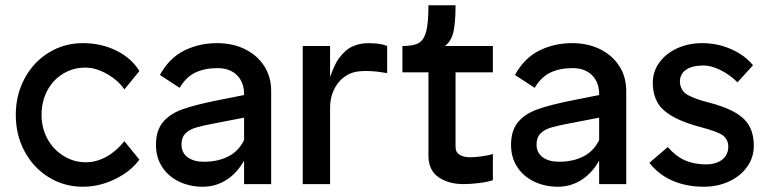

<svg xmlns="http://www.w3.org/2000/svg" viewBox="-20 -700 2928 730"><path d="M40 -263Q40 -339 73.5 -401.5Q107 -464 165.5 -500Q224 -536 295 -536Q365 -536 422.5 -507.5Q480 -479 510 -430L453 -360Q429 -395 386.5 -419Q344 -443 305 -443Q258 -443 219.5 -419.5Q181 -396 159.5 -355Q138 -314 138 -263Q138 -213 160.5 -172Q183 -131 222 -107Q261 -83 306 -83Q346 -83 383.5 -103.5Q421 -124 453 -163L510 -93Q477 -48 417.5 -19Q358 10 295 10Q224 10 165.5 -26Q107 -62 73.5 -124.5Q40 -187 40 -263Z M807 -441Q759 -441 723.5 -424.5Q688 -408 663 -366L588 -415Q623 -479 680 -507.5Q737 -536 805 -536Q865 -536 911.5 -513Q958 -490 984.5 -449Q1011 -408 1011 -354V0H908V-342Q908 -387 881 -414Q854 -441 807 -441ZM573 -149Q573 -203 599 -235Q625 -267 674 -284.5Q723 -302 809 -319L955 -348L946 -260L796 -231Q748 -222 723.5 -214.5Q699 -207 684.5 -192Q670 -177 670 -151Q670 -119 693.5 -102Q717 -85 755 -85Q810 -85 850.5 -106.5Q891 -128 911 -174L927 -130Q901 -62 855 -26Q809 10 751 10Q701 10 660 -10Q619 -30 596 -66Q573 -102 573 -149Z M1131 -525H1235V-360H1220Q1221 -363 1221 -365Q1237 -416 1251.5 -448.5Q1266 -481 1293 -505.5Q1320 -530 1364 -535Q1386 -537 1411 -534.5Q1436 -532 1452 -525V-422Q1380 -435 1333 -427Q1307 -422 1284.5 -404Q1262 -386 1248.5 -356.5Q1235 -327 1235 -290V0H1131Z M1743 0Q1685 0 1647 -26.5Q1609 -53 1609 -108V-425H1510V-525Q1552 -525 1572 -536.5Q1592 -548 1600.5 -580.5Q1609 -613 1609 -680H1712Q1712 -678 1712 -675Q1712 -621 1705 -583.5Q1698 -546 1672 -525H1854V-425H1712V-142Q1712 -121 1727.5 -111.5Q1743 -102 1768 -102Q1787 -102 1814.5 -106Q1842 -110 1854 -115V-15Q1834 -8 1801 -4Q1768 0 1743 0Z M2157 -441Q2109 -441 2073.5 -424.5Q2038 -408 2013 -366L1938 -415Q1973 -479 2030 -507.5Q2087 -536 2155 -536Q2215 -536 2261.5 -513Q2308 -490 2334.5 -449Q2361 -408 2361 -354V0H2258V-342Q2258 -387 2231 -414Q2204 -441 2157 -441ZM1923 -149Q1923 -203 1949 -235Q1975 -267 2024 -284.5Q2073 -302 2159 -319L2305 -348L2296 -260L2146 -231Q2098 -222 2073.5 -214.5Q2049 -207 2034.5 -192Q2020 -177 2020 -151Q2020 -119 2043.5 -102Q2067 -85 2105 -85Q2160 -85 2200.5 -106.5Q2241 -128 2261 -174L2277 -130Q2251 -62 2205 -26Q2159 10 2101 10Q2051 10 2010 -10Q1969 -30 1946 -66Q1923 -102 1923 -149Z M2449 -81 2519 -141Q2549 -106 2584 -90.5Q2619 -75 2665 -75Q2689 -75 2708.5 -83Q2728 -91 2738.5 -106.5Q2749 -122 2749 -142Q2749 -168 2730 -184Q2720 -192 2698.5 -200Q2677 -208 2643 -217Q2532 -246 2491 -294Q2462 -330 2462 -385Q2462 -428 2487 -462.5Q2512 -497 2555 -516.5Q2598 -536 2650 -536Q2707 -536 2759 -513.5Q2811 -491 2843 -452L2784 -387Q2755 -416 2719.5 -433.5Q2684 -451 2655 -451Q2612 -451 2588.5 -435Q2565 -419 2565 -388Q2567 -360 2587 -344Q2598 -336 2620.5 -327Q2643 -318 2676 -310Q2725 -297 2757.5 -281.5Q2790 -266 2810 -246Q2846 -210 2846 -146Q2846 -101 2820.5 -65.5Q2795 -30 2751.5 -10Q2708 10 2656 10Q2590 10 2537 -13Q2484 -36 2449 -81Z"/></svg>

Font: Easer Grotesk Variable
Style: Regular
Weight: 400
Designer: Boardeaser, Bonnie Shaver-Troup, Thomas Jockin
Foundry: Lexend
Version: Version 1.001;Glyphs 3.1.2 (3151)